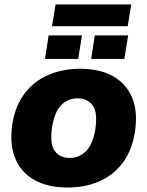

<svg xmlns="http://www.w3.org/2000/svg" viewBox="-20 -826 657 857"><path d="M282 11Q192 11 132 -23.5Q72 -58 47 -121.5Q22 -185 35 -272Q48 -354 90 -409Q132 -464 195.5 -491.5Q259 -519 337 -519Q428 -519 487 -484.5Q546 -450 571 -387Q596 -324 582 -236Q569 -154 527.5 -99Q486 -44 423 -16.5Q360 11 282 11ZM292 -121Q334 -121 364 -151.5Q394 -182 405 -246Q417 -323 394 -355Q371 -387 326 -387Q283 -387 253.5 -357Q224 -327 213 -262Q201 -186 223.5 -153.5Q246 -121 292 -121ZM212 -709 228 -806H566L550 -709ZM181 -563 197 -668H346L329 -563ZM387 -563 403 -668H552L535 -563Z"/></svg>

Font: Mulish ExtraLight Black
Style: Italic
Weight: 900
Italic angle: -9°
Version: Version 3.603